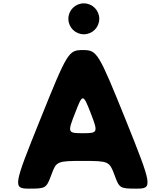

<svg xmlns="http://www.w3.org/2000/svg" viewBox="-20 -1123 986 1143"><path d="M479 -1103C428 -1103 387 -1062 387 -1011C387 -960 428 -919 479 -919C530 -919 571 -960 571 -1011C571 -1062 530 -1103 479 -1103ZM473 -825C388 -825 381 -813 220 -413C58 -12 56 0 154 0C252 0 256 -2 286 -83C315 -163 320 -165 473 -165C626 -165 631 -163 661 -83C690 -2 694 0 792 0C890 0 888 -12 727 -413C565 -813 558 -825 473 -825ZM473 -330C383 -330 381 -333 427 -450C472 -567 474 -567 520 -450C565 -333 563 -330 473 -330Z"/></svg>

Font: Hussar Print
Style: Bold
Weight: 700
Foundry: Cannot Into Space Fonts
Version: Version 2.00